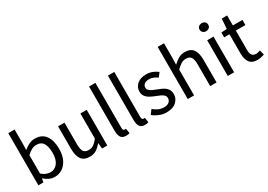

<svg xmlns="http://www.w3.org/2000/svg" viewBox="4 -1483 3165 2268"><g transform="rotate(-30 1586.5 -349.0)"><path d="M299.8 12.2Q265.1 12.2 229 -3.7Q192.9 -19.5 161.1 -48.3H157.7L150.4 0H81.1V-711.4H167.5V-518.6L165 -432.1Q198.2 -460.9 237.1 -480Q275.9 -499 316.9 -499Q414.1 -499 461.7 -432.6Q509.3 -366.2 509.3 -250.5Q509.3 -165.5 480.5 -106.7Q451.7 -47.9 404.3 -17.8Q356.9 12.2 299.8 12.2ZM283.7 -61Q343.8 -61 381.3 -110.1Q418.9 -159.2 418.9 -249.5Q418.9 -330.6 391.4 -378.4Q363.8 -426.3 294.9 -426.3Q263.7 -426.3 232.4 -409.7Q201.2 -393.1 167.5 -361.3V-110.4Q198.7 -83 229.2 -72Q259.8 -61 283.7 -61Z M780.3 12.2Q700.7 12.2 665.8 -36.4Q630.9 -85 630.9 -177.7V-486.8H718.3V-189.5Q718.3 -122.1 738.3 -92.5Q758.3 -63 807.6 -63Q846.7 -63 874 -82.3Q901.4 -101.6 935.1 -143.1V-486.8H1021.5V0H950.2L942.9 -75.7H939.9Q906.2 -36.1 869.4 -12Q832.5 12.2 780.3 12.2Z M1273.4 12.2Q1224.6 12.2 1203.9 -17.6Q1183.1 -47.4 1183.1 -102.1V-711.4H1269.5V-95.7Q1269.5 -76.2 1276.6 -68.1Q1283.7 -60.1 1293 -60.1Q1296.4 -60.1 1300.3 -60.3Q1304.2 -60.5 1311 -62L1322.3 3.4Q1314 7.3 1302.2 9.8Q1290.5 12.2 1273.4 12.2Z M1530.8 12.2Q1481.9 12.2 1461.2 -17.6Q1440.4 -47.4 1440.4 -102.1V-711.4H1526.9V-95.7Q1526.9 -76.2 1533.9 -68.1Q1541 -60.1 1550.3 -60.1Q1553.7 -60.1 1557.6 -60.3Q1561.5 -60.5 1568.4 -62L1579.6 3.4Q1571.3 7.3 1559.6 9.8Q1547.9 12.2 1530.8 12.2Z M1826.2 12.2Q1774.9 12.2 1727.8 -7.3Q1680.7 -26.9 1646 -55.7L1688.5 -112.8Q1720.2 -87.4 1753.2 -71.3Q1786.1 -55.2 1829.1 -55.2Q1876.5 -55.2 1899.4 -76.2Q1922.4 -97.2 1922.4 -127.4Q1922.4 -152.3 1906 -168.7Q1889.6 -185.1 1864.3 -196.8Q1838.9 -208.5 1812 -218.3Q1778.3 -231 1745.1 -248.3Q1711.9 -265.6 1689.9 -292.5Q1668 -319.3 1668 -360.4Q1668 -419.9 1712.9 -459.5Q1757.8 -499 1837.4 -499Q1883.3 -499 1922.4 -483.2Q1961.4 -467.3 1990.2 -444.3L1948.7 -390.1Q1923.8 -408.7 1897.7 -420.2Q1871.6 -431.6 1837.9 -431.6Q1793.5 -431.6 1772.5 -413.1Q1751.5 -394.5 1751.5 -367.2Q1751.5 -344.7 1766.8 -329.3Q1782.2 -314 1806.6 -302.7Q1831.1 -291.5 1858.4 -281.2Q1893.1 -268.6 1927.2 -251.7Q1961.4 -234.9 1983.6 -206.8Q2005.9 -178.7 2005.9 -132.3Q2005.9 -73.2 1959.7 -30.5Q1913.6 12.2 1826.2 12.2Z M2118.7 0V-711.4H2205.1V-518.6L2202.1 -419.4Q2235.8 -452.1 2274.4 -475.6Q2313 -499 2363.3 -499Q2441.4 -499 2476.6 -450.7Q2511.7 -402.3 2511.7 -309.1V0H2424.8V-297.4Q2424.8 -364.7 2404.3 -394.3Q2383.8 -423.8 2335.4 -423.8Q2298.8 -423.8 2269.8 -405.5Q2240.7 -387.2 2205.1 -351.1V0Z M2664.6 0V-486.8H2751V0ZM2708.5 -585Q2683.6 -585 2666.5 -600.3Q2649.4 -615.7 2649.4 -639.6Q2649.4 -664.6 2666.5 -679.4Q2683.6 -694.3 2708.5 -694.3Q2733.4 -694.3 2750.5 -679.4Q2767.6 -664.6 2767.6 -639.6Q2767.6 -615.7 2750.5 -600.3Q2733.4 -585 2708.5 -585Z M3068.4 12.2Q2989.7 12.2 2958.7 -33.4Q2927.7 -79.1 2927.7 -152.3V-416.5H2855.5V-481.9L2931.6 -486.8L2941.9 -623H3015.1V-486.8H3145.5V-416.5H3015.1V-151.4Q3015.1 -106.4 3031.5 -82.5Q3047.9 -58.6 3088.9 -58.6Q3102.1 -58.6 3116.9 -62.7Q3131.8 -66.9 3143.6 -71.3L3160.2 -5.9Q3139.6 0.5 3116.2 6.3Q3092.8 12.2 3068.4 12.2Z"/></g></svg>

Font: Varta Medium
Style: Regular
Weight: 500
Designer: Joana Correia, Viktoriya Grabowska, Eben Sorkin
Foundry: Sorkin Type Co.
Version: Version 1.004